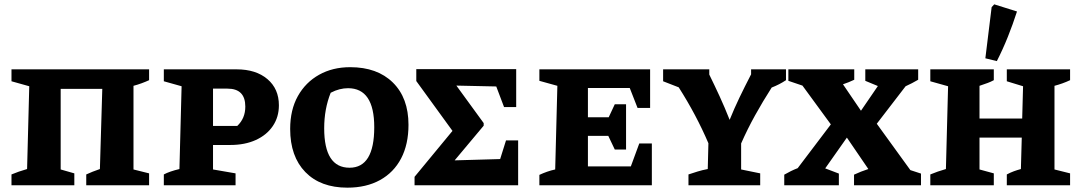

<svg xmlns="http://www.w3.org/2000/svg" viewBox="-20 -855 4993 886"><path d="M260 -445V-73L323 -55V0H33V-50Q50 -57 67 -63Q84 -69 105 -75L115 -457L33 -480V-535H668V-485Q653 -478 634 -471Q615 -464 596 -459V-73L668 -55V0H378V-50Q393 -57 407 -62.5Q421 -68 441 -75L452 -445Z M1072 -535Q1161 -535 1214 -490Q1267 -445 1267 -369Q1267 -315 1239 -273.5Q1211 -232 1160.5 -209Q1110 -186 1043 -186H963V-73L1067 -55V0H736V-50Q762 -64 808 -75L818 -457L736 -480V-535ZM1030 -446H963V-274H1075Q1112 -309 1112 -363Q1112 -446 1030 -446Z M1583 11Q1459 11 1389 -61Q1319 -133 1319 -260Q1319 -348 1354.5 -411.5Q1390 -475 1452.5 -510Q1515 -545 1596 -545Q1721 -545 1793 -474Q1865 -403 1865 -279Q1865 -189 1831 -124Q1797 -59 1733.5 -24Q1670 11 1583 11ZM1593 -81Q1707 -81 1707 -268Q1707 -448 1586 -448Q1567 -448 1547 -443Q1527 -438 1506 -427Q1476 -352 1476 -263Q1476 -81 1593 -81Z M2315 -207H2371V0H1893V-39L2068 -251L1901 -481V-536H2362V-361H2306L2270 -456L2086 -460L2212 -287V-275L2078 -115L2288 -121Z M2930 -193H2988V0H2469V-48Q2486 -56 2504.5 -62.5Q2523 -69 2542 -73L2552 -459L2469 -482V-535H2980V-357H2922L2886 -449H2693V-314H2789L2817 -374H2869V-165H2817L2787 -228H2693V-87H2891Z M3157 0V-50Q3178 -57 3199 -63.5Q3220 -70 3246 -75L3249 -194Q3193 -325 3112 -452L3040 -480V-535H3253V-511Q3278 -460 3301 -410Q3324 -360 3347 -302Q3368 -354 3392 -404Q3416 -454 3446 -512V-535H3607V-485Q3577 -465 3541 -451Q3500 -387 3464.5 -323Q3429 -259 3400 -193V-73L3488 -55V0Z M3599 0V-49Q3630 -67 3661 -79L3814 -281L3683 -460L3618 -482V-535H3922V-487Q3897 -475 3870 -466L3953 -344L4031 -458L3973 -482V-535H4217V-487Q4188 -470 4159 -457L4026 -284L4181 -70L4230 -54V0H3921V-49Q3953 -64 3987 -75L3888 -220L3788 -78L3851 -54V0Z M4273 0V-50Q4290 -57 4307 -63Q4324 -69 4345 -75L4355 -457L4273 -480V-535H4566V-485Q4551 -477 4538.5 -472.5Q4526 -468 4500 -459V-308H4697L4701 -457L4626 -480V-535H4918V-485Q4884 -469 4846 -459V-73L4918 -55V0H4626V-50Q4643 -59 4658 -64.5Q4673 -70 4691 -75L4695 -220H4500V-73L4566 -55V0ZM4580 -573 4527 -586 4556 -822 4568 -835 4673 -802Q4654 -743 4631 -685.5Q4608 -628 4580 -573Z"/></svg>

Font: Piazzolla SC
Style: Bold
Weight: 700
Designer: Juan Pablo del Peral
Foundry: Huerta Tipografica
Version: Version 1.330